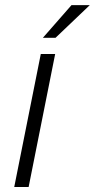

<svg xmlns="http://www.w3.org/2000/svg" viewBox="-20 -743 377 763"><path d="M93.8 0H36.6L142.1 -528.3H199.2ZM264.2 -722.7H336.9L200.7 -592.8H150.4Z"/></svg>

Font: Franko
Style: Light Italic
Weight: 300
Designer: Google
Version: Version 1.200310; 2013